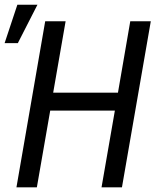

<svg xmlns="http://www.w3.org/2000/svg" viewBox="-47 -802 674 822"><path d="M475.1 0H387.7L444.8 -328.6H168L110.8 0H23.4L146.5 -710.9H233.9L180.7 -405.3H458L510.7 -710.9H598.6ZM27.3 -781.7H113.3L29.3 -617.2H-27.3Z"/></svg>

Font: MAUL Condensed Italic
Style: Condenced Regular Italic
Weight: 400
Italic angle: -12°
Designer: MAUL
Version: Version 1.0; 2020; ttfautohint (v1.8.3)